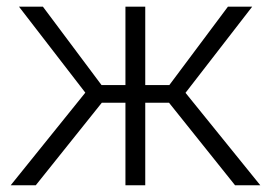

<svg xmlns="http://www.w3.org/2000/svg" viewBox="-20 -548 807 568"><path d="M480 -244.1H409.7V0H351.1V-244.1H281.2L85.9 0H11.7L232.4 -273.9L36.1 -528.3H106.9L280.3 -296.4H351.1V-528.3H409.7V-296.4H481L654.3 -528.3H726.1L528.8 -273.4L750 0H675.3Z"/></svg>

Font: Franko
Style: Light
Weight: 300
Designer: Google
Version: Version 1.200310; 2013